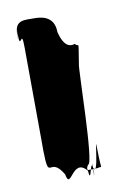

<svg xmlns="http://www.w3.org/2000/svg" viewBox="-77 -806 553 763"><g transform="rotate(-10 199.5 -424.5)"><path d="M116 -753C76 -753 37 -761 37 -702C37 -635 39 -771 39 -704C39 -626 57 -731 57 -646C57 -579 59 -336 59 -269V-230C61 -95 77 -208 128 -121C141 -49 166 -185 220 -119C224 -52 239 -186 242 -116C242 -49 240 -181 240 -114C238 -49 240 -191 242 -127C259 -83 271 -268 271 -204C272 -128 274 -144 274 -125C273 -126 270 -124 268 -125C256 -121 222 -122 220 -122C220 -122 214 -129 225 -143C248 -143 252 -526 258 -543C262 -573 269 -605 269 -617C259 -620 261 -619 256 -625C242 -620 213 -615 196 -683C196 -751 138 -753 116 -753Z"/></g></svg>

Font: Hussar Przerywany
Style: Regular
Weight: 400
Foundry: Cannot Into Space Fonts
Version: Version 0.982